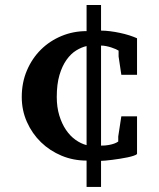

<svg xmlns="http://www.w3.org/2000/svg" viewBox="-20 -635 627 758"><path d="M321.8 -453.1Q301.8 -448.7 280.8 -435.8Q259.8 -422.9 242.7 -398.9Q225.6 -375 214.8 -338.9Q204.1 -302.7 204.1 -252Q204.1 -211.9 214.1 -179.2Q224.1 -146.5 240.5 -122.3Q256.8 -98.1 278.1 -83Q299.3 -67.9 321.8 -62ZM521 -26.9Q517.6 -23.4 507.3 -20Q497.1 -16.6 483.2 -13.7Q469.2 -10.7 453.4 -8.3Q437.5 -5.9 422.6 -3.9Q407.7 -2 396 -1Q384.3 0 378.9 0V103H321.8V-1Q269.5 -1 223.1 -20.3Q176.8 -39.6 141.8 -73.5Q106.9 -107.4 86.4 -153.3Q65.9 -199.2 65.9 -252Q65.9 -309.1 86.2 -356.7Q106.4 -404.3 141.4 -439Q176.3 -473.6 222.9 -492.9Q269.5 -512.2 321.8 -512.2V-615.2H378.9V-514.2Q395.5 -514.2 414.8 -511.7Q434.1 -509.3 453.6 -505.1Q473.1 -501 490.7 -495.4Q508.3 -489.7 521 -483.9V-339.8H459L448.2 -412.1V-435.1Q444.8 -437.5 437.3 -440.9Q429.7 -444.3 419.9 -447.5Q410.2 -450.7 399.4 -452.9Q388.7 -455.1 378.9 -455.1V-60.1Q396 -60.1 408.9 -62.5Q421.9 -64.9 430.2 -67.9Q439.9 -71.3 446.8 -76.2V-96.2L459 -175.8H521Z"/></svg>

Font: Charis SIL APac
Style: Bold
Weight: 700
Foundry: SIL International
Version: Version 5.000